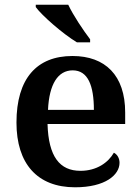

<svg xmlns="http://www.w3.org/2000/svg" viewBox="-20 -786 597 816"><path d="M307 -606H363V-619C334 -657 291 -721 270 -766H132V-756C157 -721 247 -642 307 -606ZM299 10C428 10 488 -43 488 -94C488 -114 478 -130 464 -137C440 -95 391 -60 322 -60C234 -60 186 -120 182 -259H512V-308C512 -466 427 -548 288 -548C136 -548 50 -452 50 -265C50 -91 138 10 299 10ZM184 -319C189 -428 226 -487 289 -487C354 -487 379 -422 379 -319Z"/></svg>

Font: Noto Serif Semi
Style: Regular
Weight: 600
Designer: Monotype Design Team
Foundry: Monotype Imaging Inc.
Version: Version 1.002